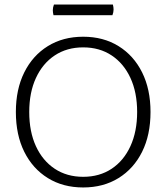

<svg xmlns="http://www.w3.org/2000/svg" viewBox="-20 -817 734 847"><path d="M347 -37Q419 -37 472.5 -72.5Q526 -108 555.5 -172.5Q585 -237 585 -323Q585 -409 555.5 -473Q526 -537 472.5 -572.5Q419 -608 347 -608Q275 -608 221.5 -572.5Q168 -537 138.5 -473Q109 -409 109 -323Q109 -236 138.5 -172Q168 -108 221.5 -72.5Q275 -37 347 -37ZM347 10Q258 10 191 -31.5Q124 -73 87 -147.5Q50 -222 50 -323Q50 -423 87 -497.5Q124 -572 191 -613.5Q258 -655 347 -655Q436 -655 503 -613.5Q570 -572 607 -497.5Q644 -423 644 -323Q644 -222 607 -147.5Q570 -73 503 -31.5Q436 10 347 10ZM476 -750H216Q213 -762 213 -772Q213 -784 218 -797H478Q481 -785 481 -775Q481 -763 476 -750Z"/></svg>

Font: Scope One
Style: Regular
Weight: 400
Designer: Dalton Maag Ltd
Foundry: Dalton Maag Ltd
Version: Version 1.002; ttfautohint (v1.4.1) -l 11 -r 50 -G 50 -x 14 